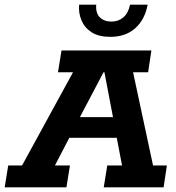

<svg xmlns="http://www.w3.org/2000/svg" viewBox="-51 -798 749 818"><path d="M-31 0 -16 -93H43L260 -490H196L211 -583H594L580 -490H516L601 -93H660L646 0H391L406 -93H469L440 -244L477 -211H219L263 -247L183 -93H247L232 0ZM271 -264 255 -299H462L437 -264L394 -490H390ZM419 -641Q370 -641 340 -660Q310 -679 296.5 -710.5Q283 -742 286 -778H359Q356 -742 374.5 -724Q393 -706 424 -706Q454 -706 475 -724.5Q496 -743 503 -778H578Q566 -714 525 -677.5Q484 -641 419 -641Z"/></svg>

Font: Rokkitt SemiBold
Style: Bold Italic
Weight: 700
Italic angle: -9°
Version: Version 3.103